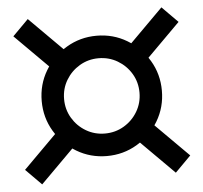

<svg xmlns="http://www.w3.org/2000/svg" viewBox="-49 -865 797 752"><g transform="rotate(-5 350.0 -489.0)"><path d="M349.5 -253Q285 -253 231.2 -285Q177.5 -317 145.5 -370.8Q113.5 -424.5 113.5 -489.5Q113.5 -554.5 145.5 -608.2Q177.5 -662 231.2 -694Q285 -726 349.5 -726Q414.5 -726 468.2 -694Q522 -662 554 -608.2Q586 -554.5 586 -489.5Q586 -424.5 554 -370.8Q522 -317 468.2 -285Q414.5 -253 349.5 -253ZM349.5 -341.5Q390.5 -341.5 424.2 -361.5Q458 -381.5 478 -415.2Q498 -449 498 -489.5Q498 -530.5 478 -564Q458 -597.5 424.2 -617.5Q390.5 -637.5 349.5 -637.5Q309 -637.5 275.2 -617.5Q241.5 -597.5 221.5 -564Q201.5 -530.5 201.5 -489.5Q201.5 -449 221.5 -415.2Q241.5 -381.5 275.2 -361.5Q309 -341.5 349.5 -341.5ZM522.5 -600 460.5 -662.5 612.5 -814.5 674.5 -752ZM177 -379 239 -316.5 87 -164.5 25 -227ZM239 -662.5 177 -600 25 -752 87 -814.5ZM460.5 -316.5 522.5 -379 674.5 -227 612.5 -164.5Z"/></g></svg>

Font: Edu QLD Hand
Style: Regular
Weight: 400
Designer: Tina and Corey Anderson, Eben Sorkin
Foundry: Sorkin Type Co.
Version: Version 2.000